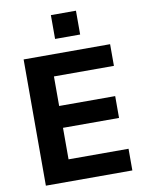

<svg xmlns="http://www.w3.org/2000/svg" viewBox="-98 -988 802 1056"><g transform="rotate(-10 302.5 -459.5)"><path d="M71 0V-705H554V-584H219V-419H532V-297H219V-121H554V0ZM261 -786V-919H401V-786Z"/></g></svg>

Font: Nunito Sans 12pt ExtraLight 12pt ExtraBold
Style: Regular
Weight: 800
Version: Version 3.101;gftools[0.9.27]